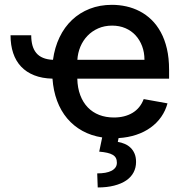

<svg xmlns="http://www.w3.org/2000/svg" viewBox="-20 -573 782 811"><path d="M24.5 -424H111.9Q111.9 -400.2 117 -381.4Q122.2 -362.6 133.2 -349.3Q144.2 -335.9 161.8 -328.7Q179.3 -321.4 203.8 -320.3Q210.9 -372.5 231.5 -415.5Q252.1 -458.5 284.3 -488.8Q316.4 -519.2 359 -535.9Q401.6 -552.6 452.8 -552.6Q483.7 -552.6 513.5 -546Q543.3 -539.4 570.3 -525.4Q597.3 -511.4 619.9 -489.5Q642.4 -467.7 659.1 -437.1Q675.8 -406.6 685 -367.2Q694.2 -327.8 694.2 -278.4V-240.8H306.5Q307.5 -201.3 319.1 -170.8Q330.6 -140.3 350.9 -119.3Q371.1 -98.4 399.1 -87.5Q427.2 -76.7 461.3 -76.7Q506.7 -76.7 539.6 -96.2Q572.4 -115.8 587 -154.5L687.5 -136.4Q679 -105.1 660.9 -79.2Q642.8 -53.3 616.1 -34.1Q589.5 -14.9 555.4 -3.6Q521.3 7.8 480.8 10.3L477.6 26.3Q492.9 28.8 506.9 34.8Q521 40.8 531.6 51.1Q542.3 61.4 548.5 76.2Q554.7 90.9 554.7 111.2Q554.7 135.3 544.2 155.2Q533.7 175.1 513.3 189.1Q492.9 203.1 462.5 210.9Q432.2 218.8 392.8 218.8L390.6 159.4Q409.1 159.4 424.4 156.8Q439.6 154.1 450.5 148.6Q461.3 143.1 467.5 134.6Q473.7 126.1 473.7 114.3Q473.7 102.6 469.5 94.5Q465.2 86.3 456.1 81Q447.1 75.6 432.9 72.4Q418.7 69.2 399.1 67.5L411.6 7.5Q365.4 0.4 328.1 -20.2Q290.8 -40.8 263.8 -72.8Q236.9 -104.8 221.1 -147.2Q205.3 -189.6 201.7 -240.8Q157.7 -241.8 124.5 -255Q91.3 -268.1 69.1 -291.7Q46.9 -315.3 35.7 -348.7Q24.5 -382.1 24.5 -424ZM590.2 -320.3Q590.2 -351.6 580.3 -378Q570.3 -404.5 552.6 -423.8Q534.8 -443.2 509.6 -454Q484.4 -464.8 453.5 -464.8Q421.2 -464.8 394.7 -453.1Q368.3 -441.4 349.3 -421.5Q330.3 -401.6 319.4 -375.5Q308.6 -349.4 306.8 -320.3Z"/></svg>

Font: Cannonade Med
Style: Regular
Weight: 500
Designer: Rasmus Andersson
Foundry: rsms
Version: Version 3.012;git-f93a4a705